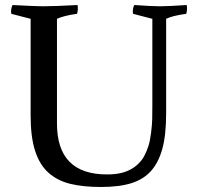

<svg xmlns="http://www.w3.org/2000/svg" viewBox="-20 -725 785 765"><path d="M642 -650V-275Q642 -186 626.5 -131Q611 -76 581 -43Q551 -10 503 5Q455 20 383 20Q311 20 260 7.5Q209 -5 173.5 -36.5Q138 -68 120 -123.5Q102 -179 102 -265V-650L25 -670Q22 -689 30 -705Q120 -700 152 -700Q197 -700 289 -705Q292 -686 287 -670Q235 -663 207 -650V-235Q206 -29 408 -30Q446 -30 474.5 -39Q503 -48 523.5 -65.5Q544 -83 554.5 -103Q565 -123 571.5 -143.5Q578 -164 582 -196.5Q586 -229 586.5 -250Q587 -271 587 -305V-650L510 -670Q507 -689 515 -705Q585 -700 617 -700Q651 -700 724 -705Q727 -685 722 -670Q665 -662 642 -650Z"/></svg>

Font: Alike
Style: Regular
Weight: 400
Designer: Cyreal (www.cyreal.org)
Foundry: Cyreal (www.cyreal.org)
Version: Version 1.212